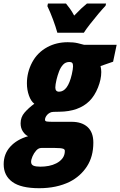

<svg xmlns="http://www.w3.org/2000/svg" viewBox="-91 -792 660 1053"><path d="M124 240.2Q23.9 240.2 -23.4 205.6Q-70.8 170.9 -70.8 108.9Q-70.8 52.2 -34.7 12.5Q1.5 -27.3 63 -44.9Q47.4 -51.8 34.7 -70.6Q22 -89.4 22 -115.7Q22 -149.4 43.5 -174.3Q64.9 -199.2 97.2 -223.1Q79.1 -236.3 67.9 -267.6Q56.6 -298.8 56.6 -335Q56.6 -395.5 85.2 -449.7Q113.8 -503.9 168.9 -533.7Q218.8 -560.5 280.8 -560.5Q312.5 -560.5 334.5 -555.4Q356.4 -550.3 369.6 -546.4H548.8L529.3 -453.6L460.4 -429.7Q464.4 -412.6 464.4 -397Q464.4 -356.9 446.3 -311.8Q428.2 -266.6 399.4 -237.8Q340.8 -180.2 234.4 -179.2Q210.9 -179.2 202.1 -178.5Q193.4 -177.7 190.4 -176.8Q174.8 -171.4 165.3 -159.2Q155.8 -147 155.8 -134.8Q155.8 -127.4 166 -125.5Q171.4 -124.5 180.7 -124.3Q189.9 -124 203.1 -124H301.8Q357.9 -124 389.4 -95.2Q420.9 -66.4 420.9 -9.8Q420.9 66.9 385.7 120.8Q350.6 174.8 291 205.1Q219.2 240.2 124 240.2ZM232.9 -289.1Q280.8 -289.1 302.7 -383.8Q309.6 -414.1 309.6 -428.7Q309.6 -442.4 304.7 -447.3Q299.8 -452.1 289.6 -452.1Q268.6 -452.1 254.9 -437.3Q241.2 -422.4 232.9 -400.4Q224.6 -378.4 219.2 -356.4Q212.4 -326.7 212.4 -312.5Q212.4 -289.1 232.9 -289.1ZM130.4 122.1Q154.8 122.1 177 117.7Q199.2 113.3 217.3 104Q238.8 93.3 251.7 76.2Q264.6 59.1 264.6 35.6Q264.6 27.3 255.9 23.9Q244.1 19.5 210.9 19.5H135.7Q120.1 19.5 107.4 33.7Q94.7 47.9 87.2 65.7Q79.6 83.5 79.6 95.7Q79.6 110.8 92.3 116.5Q105 122.1 130.4 122.1ZM223.6 -612.3Q214.8 -644.5 199.7 -685.1Q184.6 -725.6 168.9 -758.3L171.9 -772.5H271Q281.2 -760.3 293 -743.9Q304.7 -727.5 315.9 -706.5Q337.4 -729 354.7 -745.4Q372.1 -761.7 385.7 -772.5H490.7L487.8 -760.3Q472.2 -744.1 448.5 -716.1Q424.8 -688 402.6 -659.4Q380.4 -630.9 368.7 -612.3Z"/></svg>

Font: Open Sans Condensed ExtraBold
Style: Italic
Weight: 800
Width: 3
Italic angle: -12°
Designer: Monotype Design Team
Foundry: Monotype Imaging Inc.
Version: Version 3.003; ttfautohint (v1.8.4)